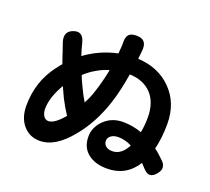

<svg xmlns="http://www.w3.org/2000/svg" viewBox="-133 -952 1246 1140"><g transform="rotate(20 490.0 -382.0)"><path d="M648 19Q571 19 526 -18Q480 -55 480 -123Q480 -181 525 -226Q573 -274 645 -274Q706 -274 764 -253Q773 -298 773 -349Q773 -444 722 -498Q672 -550 585 -553Q567 -441 540 -360Q493 -216 407 -114Q312 1 217 1Q154 1 114 -43Q71 -90 71 -170Q71 -321 159 -437Q161 -439 164 -443Q179 -464 188 -473Q183 -488 173 -516Q168 -533 165 -541Q162 -549 157 -564Q152 -579 149 -587Q123 -656 177 -678Q238 -703 255 -634Q262 -604 277 -557Q369 -624 479 -647Q481 -666 483 -698Q483 -708 483 -717Q482 -753 497 -768.5Q512 -784 548 -783Q616 -782 605 -704Q605 -702 604.5 -698.5Q604 -695 604 -694L600 -657Q729 -651 811 -569Q895 -485 895 -352Q895 -265 877 -191Q904 -172 941 -135Q974 -99 942 -60Q902 -8 859 -56Q843 -74 833 -84Q768 19 648 19ZM643 -89Q672 -89 696 -108Q717 -124 735 -158Q693 -180 649 -180Q621 -180 603.5 -167Q586 -154 586 -135Q586 -114 601 -101.5Q616 -89 643 -89ZM224 -127Q263 -127 319 -194Q290 -238 265 -287Q248 -322 235 -352Q212 -313 197 -272Q182 -225 182 -191Q182 -164 193 -146Q205 -127 224 -127ZM390 -305Q413 -347 426 -390Q448 -456 464 -536Q421 -524 384 -501Q353 -484 318 -452Q326 -428 345 -390Q367 -342 390 -305Z"/></g></svg>

Font: GenSenRounded JP B
Style: Regular
Weight: 700
Version: Version 1.501;PS 1;hotconv 16.6.51;makeotf.lib2.5.65220